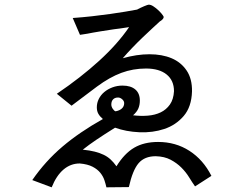

<svg xmlns="http://www.w3.org/2000/svg" viewBox="-20 -748 1040 821"><path d="M456 -301Q456 -292 462 -283Q468 -274 474 -272Q491 -275 501 -284Q511 -293 511 -307Q511 -316 502.5 -323.5Q494 -331 485 -331Q471 -331 463.5 -323Q456 -315 456 -301ZM680 -676Q680 -672 677 -667.5Q674 -663 663 -656Q651 -645 631.5 -627Q612 -609 590 -588Q568 -567 545.5 -543.5Q523 -520 505 -499Q565 -516 619 -516Q673 -516 713.5 -499Q754 -482 778 -446.5Q802 -411 801 -357Q799 -291 765.5 -252Q732 -213 682.5 -196.5Q633 -180 576 -182.5Q519 -185 472 -202Q424 -172 391.5 -150Q359 -128 334 -108Q364 -105 385.5 -99.5Q407 -94 423.5 -86Q440 -78 453 -66Q466 -54 478 -37Q512 -92 554 -116.5Q596 -141 656 -141Q731 -141 790 -103Q849 -65 884 4L814 49Q802 32 788.5 10Q775 -12 755.5 -31.5Q736 -51 709.5 -65Q683 -79 646 -80Q598 -80 572.5 -50Q547 -20 531 52L435 53Q432 39 426.5 22.5Q421 6 409 -9Q397 -24 376 -35Q355 -46 321 -49Q282 -49 251.5 -23Q221 3 201 53L118 22Q174 -59 247 -121Q320 -183 420 -239Q407 -250 400.5 -261.5Q394 -273 394 -289Q394 -308 402.5 -325Q411 -342 426 -354.5Q441 -367 461 -374.5Q481 -382 504 -382Q539 -382 558.5 -365.5Q578 -349 578 -318Q578 -299 571.5 -284Q565 -269 549 -255Q582 -251 612.5 -253.5Q643 -256 667 -267.5Q691 -279 706.5 -301Q722 -323 724 -358Q724 -404 692.5 -429.5Q661 -455 604 -455Q549 -455 499 -436.5Q449 -418 395 -378L286 -296L223 -347Q325 -416 404 -488Q483 -560 532 -632Q509 -628 492 -626Q475 -624 468 -623Q430 -617 410 -614Q390 -611 377.5 -608.5Q365 -606 354 -604Q343 -602 322 -599L291 -671Q333 -674 373.5 -678.5Q414 -683 449.5 -688Q485 -693 515 -698Q545 -703 566 -707Q581 -715 596.5 -721.5Q612 -728 616 -728Q625 -728 635 -721.5Q645 -715 654.5 -706.5Q664 -698 671 -689.5Q678 -681 680 -676Z"/></svg>

Font: D2Coding ligature
Style: Regular
Weight: 400
Monospace: yes
Designer: Yong-Rak Park; Jeong-Hwan Yoon; Sang-Min Lee;
Foundry: NHN Corporation
Version: Version 1.3.2; Build 20180524